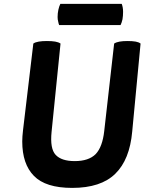

<svg xmlns="http://www.w3.org/2000/svg" viewBox="-20 -921 727 965"><path d="M284.2 -702.1Q274.4 -709 257.8 -711.9Q241.2 -714.8 215.8 -714.8Q191.4 -714.8 174.8 -711.9Q157.2 -709 147.5 -702.1Q129.9 -556.6 95.7 -266.6Q93.8 -250 92.8 -236.3Q91.8 -223.6 91.8 -210Q91.8 -96.7 150.4 -37.1Q209 23.4 342.8 23.4Q487.3 23.4 559.6 -47.9Q631.8 -118.2 644.5 -259.8Q659.2 -407.2 686.5 -702.1Q677.7 -709 662.1 -711.9Q645.5 -714.8 621.1 -714.8Q597.7 -714.8 581.1 -711.9Q564.5 -709 553.7 -702.1Q537.1 -555.7 503.9 -262.7Q495.1 -182.6 460.9 -146.5Q425.8 -111.3 355.5 -111.3Q289.1 -111.3 259.8 -142.6Q230.5 -173.8 239.3 -258.8Q253.9 -406.2 284.2 -702.1ZM585.9 -794.9Q591.8 -806.6 595.7 -824.2Q598.6 -841.8 598.6 -861.3Q598.6 -874 596.7 -883.8Q594.7 -894.5 591.8 -901.4Q489.3 -901.4 283.2 -901.4Q277.3 -889.6 273.4 -872.1Q269.5 -854.5 269.5 -835.9Q269.5 -822.3 272.5 -812.5Q274.4 -801.8 277.3 -794.9Q379.9 -794.9 585.9 -794.9Z"/></svg>

Font: cl
Style: Bold Italic
Weight: 400
Designer: Mitja Miklavcic
Version: Version 7.504; 2011; Build 1022